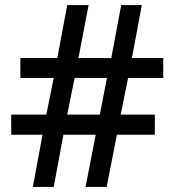

<svg xmlns="http://www.w3.org/2000/svg" viewBox="-20 -734 686 754"><path d="M483 -428 454 -284H588V-205H439L399 0H316L356 -205H229L191 0H109L147 -205H24V-284H162L191 -428H60V-506H205L244 -714H328L288 -506H417L456 -714H537L498 -506H621V-428ZM244 -284H372L400 -428H273Z"/></svg>

Font: Noto Kufi Arabic Medium
Style: Regular
Weight: 500
Designer: Monotype Design Team, David Williams, Khaled Hosny
Foundry: Google LLC
Version: Version 2.109; ttfautohint (v1.8.4.7-5d5b)